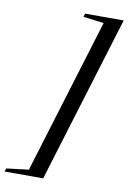

<svg xmlns="http://www.w3.org/2000/svg" viewBox="-193 -788 639 955"><g transform="rotate(10 126.5 -310.5)"><path d="M352.5 -732 94.5 111H-100.5L-95 94.5L17 81L256.5 -702L152.5 -715L157.5 -732Z"/></g></svg>

Font: Newsreader Display SemiBold
Style: Italic
Weight: 600
Italic angle: -17°
Designer: Hugues Gentile
Foundry: Production Type
Version: Version 1.001